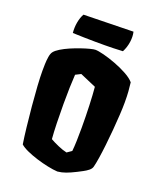

<svg xmlns="http://www.w3.org/2000/svg" viewBox="-169 -1041 963 1155"><g transform="rotate(20 313.0 -463.5)"><path d="M339.4 10.3Q312.5 8.8 276.4 1.2Q240.2 -6.3 203.1 -17.8Q166 -29.3 135.3 -43.2Q104.5 -57.1 88.4 -71.8Q81.5 -115.7 74.5 -177.7Q67.4 -239.7 61.3 -306.4Q55.2 -373 51.5 -431.9Q47.9 -490.7 47.9 -527.8Q47.9 -545.9 48.6 -570.6Q49.3 -595.2 53 -618.2Q56.6 -641.1 65.4 -652.8Q76.2 -667 100.6 -681.9Q125 -696.8 155.5 -710Q186 -723.1 216.6 -733.6Q247.1 -744.1 270.8 -750.2Q294.4 -756.3 304.7 -756.3Q322.8 -756.3 359.4 -747.1Q396 -737.8 438.2 -721.9Q480.5 -706.1 516.8 -686Q553.2 -666 570.8 -645Q574.2 -615.2 576.4 -588.9Q578.6 -562.5 578.6 -517.6Q578.6 -485.4 575.9 -439.2Q573.2 -393.1 568.8 -341.1Q564.5 -289.1 558.8 -239.7Q553.2 -190.4 547.1 -151.6Q541 -112.8 535.6 -92.8Q532.2 -78.6 517.8 -66.9Q503.4 -55.2 485.1 -45.7Q466.8 -36.1 451.7 -28.3Q418 -11.2 391.8 -1.7Q365.7 7.8 339.4 10.3ZM352.1 -116.2 381.8 -136.7Q384.8 -164.1 386 -203.1Q387.2 -242.2 387.2 -286.1Q387.2 -357.9 384.5 -428.7Q381.8 -499.5 377.4 -545.9L274.4 -590.3L240.7 -573.2Q238.3 -540.5 236.8 -489.5Q235.4 -438.5 235.4 -383.8Q235.4 -320.3 237.1 -261.7Q238.8 -203.1 242.2 -161.6Q262.2 -149.9 294.4 -135.7Q326.7 -121.6 352.1 -116.2ZM142.1 -804.7Q138.7 -839.4 144.8 -872.8Q150.9 -906.2 164.6 -930.2L482.4 -937Q489.3 -907.7 484.4 -872.3Q479.5 -836.9 462.9 -804.7Q445.8 -803.2 398.9 -802Q352.1 -800.8 285.4 -801.3Q218.8 -801.8 142.1 -804.7Z"/></g></svg>

Font: Fruktur
Style: Regular
Weight: 400
Designer: Viktoriya Grabowska, Eben Sorkin
Foundry: Viktoriya Grabowska
Version: Version 1.008; ttfautohint (v1.8.4.7-5d5b)